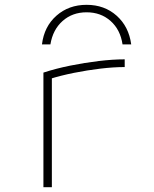

<svg xmlns="http://www.w3.org/2000/svg" viewBox="-20 -776 640 796"><path d="M339 -756Q413 -756 463.5 -711Q514 -666 524 -592H488Q479 -653 438.5 -689Q398 -725 339 -725Q280 -725 239.5 -689Q199 -653 189 -592H154Q163 -666 214 -711Q265 -756 339 -756ZM160 -475Q212 -492 271.5 -504Q331 -516 389.5 -523Q448 -530 497 -530V-498Q451 -498 396.5 -491.5Q342 -485 287 -474Q232 -463 184 -448L195 -465V0H160Z"/></svg>

Font: M PLUS Code Latin Expanded ExtraLight
Style: Regular
Weight: 250
Width: 7
Designer: Coji Morishita
Foundry: UNDERFOREST DESIGN
Version: Version 1.002; ttfautohint (v1.8.3)